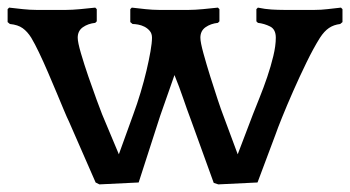

<svg xmlns="http://www.w3.org/2000/svg" viewBox="-23 -479 919 504"><path d="M550 5 538 1 479 -162Q467 -194 457.5 -222Q448 -250 435 -282Q428 -262 421 -242Q414 -222 408 -205Q402 -188 397.5 -175Q393 -162 392 -158L341 0L238 5L228 0L158 -160Q153 -170 144.5 -190.5Q136 -211 125.5 -236Q115 -261 103 -289Q91 -317 79 -342Q69 -363 59 -380Q49 -396 36.5 -405Q24 -414 3 -416L-3 -421V-455L1 -459Q18 -457 37 -455Q56 -453 72 -453H151Q166 -453 187.5 -455Q209 -457 227 -459L231 -455V-423L227 -419Q208 -417 194.5 -407.5Q181 -398 181 -380Q181 -368 189.5 -339Q198 -310 209 -278Q220 -246 230.5 -217.5Q241 -189 245 -179L289 -74L327 -179Q337 -206 346 -236Q355 -266 361.5 -293.5Q368 -321 372 -344Q376 -367 376 -380Q376 -391 370 -398Q364 -405 356 -409Q348 -413 339.5 -414.5Q331 -416 325 -416L319 -421V-455L323 -459Q340 -457 359 -455Q378 -453 394 -453H473Q488 -453 509.5 -455Q531 -457 549 -459L553 -455V-423L549 -419Q530 -417 516.5 -407.5Q503 -398 503 -380Q503 -368 511 -339Q519 -310 529 -278Q539 -246 548.5 -217.5Q558 -189 562 -179L601 -74L641 -179Q648 -197 658.5 -223Q669 -249 678.5 -277Q688 -305 694.5 -332Q701 -359 701 -380Q701 -402 686 -409.5Q671 -417 654 -419L650 -423V-455L654 -459Q673 -455 690 -454Q707 -453 722 -453H803Q820 -453 836.5 -455Q853 -457 872 -459L876 -455V-421L870 -416Q853 -414 840.5 -405.5Q828 -397 817 -380Q800 -353 781.5 -315Q763 -277 746.5 -239.5Q730 -202 717.5 -171Q705 -140 701 -128L653 0Z"/></svg>

Font: QuattrocentoBold
Style: Bold
Weight: 700
Designer: Pablo Impallari
Foundry: Pablo Impallari, Igino Marini, Branda Gallo
Version: Version 2.000